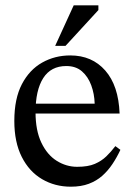

<svg xmlns="http://www.w3.org/2000/svg" viewBox="-20 -694 504 724"><path d="M247 10Q187 10 138.5 -18.5Q90 -47 62 -102.5Q34 -158 34 -238Q34 -322 62.5 -376.5Q91 -431 139 -458Q187 -485 245 -485Q327 -485 377 -428Q427 -371 431 -266H106L105 -303H337Q336 -340 324 -372.5Q312 -405 289 -425Q266 -445 230 -445Q172 -445 143 -399.5Q114 -354 114 -271Q114 -202 136 -156Q158 -110 194 -87.5Q230 -65 271 -65Q312 -65 337.5 -76Q363 -87 381 -104.5Q399 -122 415 -143L434 -129Q421 -101 404 -75.5Q387 -50 365.5 -31Q344 -12 315 -1Q286 10 247 10ZM227 -521H188L258 -674H351V-656Z"/></svg>

Font: STIX Two Text
Style: Regular
Weight: 400
Designer: Ross Mills, John Hudson & Paul Hanslow, Tiro Typeworks Ltd; with prior portions MicroPress Inc., and Coen Hoffman.
Foundry: Tiro Typeworks Ltd
Version: Version 2.13 b171